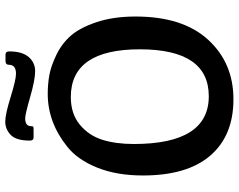

<svg xmlns="http://www.w3.org/2000/svg" viewBox="-109 -789 910 732"><g transform="rotate(-90 346.0 -423.0)"><path d="M43 -333Q43 -433 73 -507.5Q103 -582 152 -621Q245 -696 354 -696Q391 -696 425 -690Q459 -684 502 -663.5Q545 -643 575.5 -608.5Q606 -574 627.5 -510Q649 -446 649 -361Q649 -181 560.5 -84.5Q472 12 333.5 12Q195 12 119 -76Q43 -164 43 -333ZM345 -82Q524 -82 524 -345Q524 -608 342 -608Q278 -608 236.5 -573.5Q195 -539 179 -487.5Q163 -436 163 -368Q163 -82 345 -82ZM431 -817Q465 -817 465 -844Q465 -857 480 -857H504Q516 -857 516 -843Q516 -793 494.5 -768.5Q473 -744 440.5 -744Q408 -744 342 -763Q276 -782 261 -782Q231 -782 231 -760Q231 -753 229 -751.5Q227 -750 219 -750H188Q176 -750 176 -764Q176 -817 198 -837.5Q220 -858 248 -858Q276 -858 342 -837.5Q408 -817 431 -817Z"/></g></svg>

Font: Crete Round
Style: Regular
Weight: 400
Designer: Veronika Burian
Foundry: TypeTogether
Version: Version 1.001